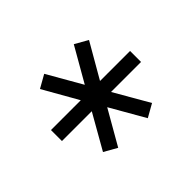

<svg xmlns="http://www.w3.org/2000/svg" viewBox="-94 -836 642 642"><g transform="rotate(45 227.0 -515.0)"><path d="M201 -328V-469L78 -399L52 -445L174 -515L52 -585L78 -631L201 -560V-702H253V-560L376 -631L402 -585L280 -515L402 -445L376 -399L253 -469V-328Z"/></g></svg>

Font: MuseoModerno Light
Style: Regular
Weight: 300
Designer: Pablo Cosgaya, Héctor Gatti, Marcela Romero, and the Authors of The MuseoModerno Project.
Foundry: Omnibus-Type Team
Version: Version 1.001